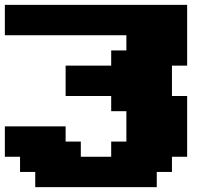

<svg xmlns="http://www.w3.org/2000/svg" viewBox="-20 -645 915 790"><path d="M125 125H625V62.5H687.5V0H750V-250H687.5V-375H750V-625H0V-500H500V-437.5H437.5V-375H250V-250H437.5V-187.5H500V-62.5H437.5V0H312.5V-62.5H250V-125H0V0H62.5V62.5H125Z"/></svg>

Font: Faithful 32x
Style: Bold
Weight: 400
Foundry: Faithful Resource Pack
Version: Version 1.0; January 27, 2023